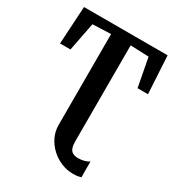

<svg xmlns="http://www.w3.org/2000/svg" viewBox="-228 -883 1173 1275"><g transform="rotate(30 358.0 -245.0)"><path d="M526.5 253Q481.5 253 438 235.2Q394.5 217.5 359.8 185.5Q325 153.5 304.2 110.8Q283.5 68 283.5 18V-677.5L143.5 -672L101 -454H21L38 -743H679L695.5 -454H615.5L574 -672L433.5 -677.5V58.5Q433.5 89 440.5 108.5Q447.5 128 463.8 137Q480 146 507.5 146Q528.5 146 552 139.8Q575.5 133.5 588 123.5L588.5 244.5Q582.5 246.5 567.8 249.8Q553 253 526.5 253Z"/></g></svg>

Font: Merriweather 20pt
Style: Bold
Weight: 700
Version: Version 2.100